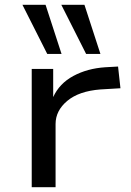

<svg xmlns="http://www.w3.org/2000/svg" viewBox="-20 -785 549 805"><path d="M113 0V-496H203V-378Q229 -435 287.5 -466.5Q346 -498 421 -503L475 -506L485 -415L401 -410Q311 -403 262 -362Q213 -321 213 -265V0ZM341 -559 237 -765H334L401 -559ZM178 -559 74 -765H171L238 -559Z"/></svg>

Font: Nunito Sans 7pt Expanded
Style: Regular
Weight: 400
Width: 7
Designer: Vernon Adams
Foundry: Vernon Adams
Version: Version 3.101;gftools[0.9.27]